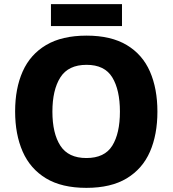

<svg xmlns="http://www.w3.org/2000/svg" viewBox="-20 -897 834 927"><path d="M740 -358Q740 -247 704 -164.5Q668 -82 592 -36Q516 10 397 10Q278 10 202 -36Q126 -82 89.5 -165Q53 -248 53 -359Q53 -470 89.5 -552Q126 -634 202.5 -679.5Q279 -725 398 -725Q516 -725 592 -679.5Q668 -634 704 -551.5Q740 -469 740 -358ZM233 -358Q233 -253 271.5 -193.5Q310 -134 397 -134Q485 -134 522 -193.5Q559 -253 559 -358Q559 -463 522 -523.5Q485 -584 398 -584Q310 -584 271.5 -523.5Q233 -463 233 -358ZM569 -877V-771H226V-877Z"/></svg>

Font: Noto Sans Cherokee ExtraBold
Style: Regular
Weight: 800
Designer: Monotype Design Team
Foundry: Monotype Imaging Inc.
Version: Version 2.001; ttfautohint (v1.8.4.7-5d5b)